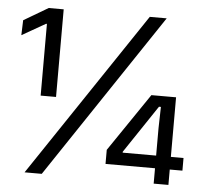

<svg xmlns="http://www.w3.org/2000/svg" viewBox="-48 -689 784 740"><g transform="rotate(5 344.0 -319.5)"><path d="M109.5 -300V-577.5H106L15 -525.5L17 -583.5L111 -639H169V-300ZM73.5 0 502 -639H567.5L140 0ZM573 0V-214.5L575 -297H567.5L443.5 -112V-91L415.5 -108.5H679V-59.5H381.5V-114L534.5 -339H630V0Z"/></g></svg>

Font: Anek Gujarati
Style: Regular
Weight: 400
Designer: Mrunmayee Ghaisas (Gujarati), Yesha Goshar (Latin)
Foundry: Ek Type
Version: Version 1.003